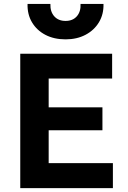

<svg xmlns="http://www.w3.org/2000/svg" viewBox="-20 -980 668 1000"><path d="M85.5 0V-700H564V-571H233.5V-421H513.5V-301.5H233.5V-130.5H568V0ZM321.5 -775Q261.5 -775 216.5 -798.5Q171.5 -822 146.8 -863.5Q122 -905 123.5 -959.5H242.5Q241 -919.5 262.5 -895.2Q284 -871 321.5 -871Q359 -871 380.2 -895.2Q401.5 -919.5 399.5 -959.5H519Q520.5 -906 495.5 -864.2Q470.5 -822.5 425.5 -798.8Q380.5 -775 321.5 -775Z"/></svg>

Font: Geologica Roman SemiBold
Style: Regular
Weight: 600
Designer: Sindre Bremnes, Frode Helland
Foundry: Monokrom Skriftforlag AS
Version: Version 1.010;gftools[0.9.28]